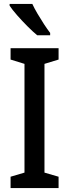

<svg xmlns="http://www.w3.org/2000/svg" viewBox="-20 -960 353 980"><path d="M279 0H34V-58L105 -79V-634L34 -656V-714H279V-656L207 -634V-79L279 -58ZM145 -940Q155 -918 171.5 -890Q188 -862 205 -836Q222 -810 236 -792V-780H170Q149 -797 121 -825Q93 -853 67.5 -882Q42 -911 29 -931V-940Z"/></svg>

Font: Noto Sans Myanmar Condensed Medium
Style: Regular
Weight: 500
Width: 3
Designer: Monotype Design Team
Foundry: Monotype Imaging Inc.
Version: Version 2.107; ttfautohint (v1.8.4.7-5d5b)